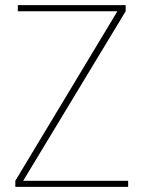

<svg xmlns="http://www.w3.org/2000/svg" viewBox="-20 -732 562 752"><path d="M481.9 0H40V-23.9L439.9 -688H49.8V-711.9H472.2V-688L70.8 -23.9H481.9Z"/></svg>

Font: Creato Display Thin
Style: Regular
Weight: 265
Version: Version 1.000